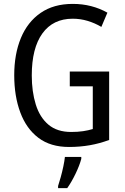

<svg xmlns="http://www.w3.org/2000/svg" viewBox="-20 -744 640 985"><path d="M338 -377H540V-26Q492 -8 441 1Q390 10 334 10Q239 10 177 -37Q115 -84 84 -167.5Q53 -251 53 -358Q53 -466 87 -548.5Q121 -631 188 -677.5Q255 -724 353 -724Q403 -724 447.5 -712.5Q492 -701 531 -679L500 -606Q466 -626 429 -637Q392 -648 353 -648Q252 -648 197.5 -572.5Q143 -497 143 -357Q143 -274 163.5 -208Q184 -142 228.5 -104.5Q273 -67 345 -67Q379 -67 406 -71Q433 -75 456 -82V-301H338ZM397 71Q388 105 367.5 147.5Q347 190 325 221H278V210Q284 192 291.5 165Q299 138 305 109.5Q311 81 313 61H397Z"/></svg>

Font: Noto Sans Myanmar Condensed
Style: Regular
Weight: 400
Width: 3
Designer: Monotype Design Team
Foundry: Monotype Imaging Inc.
Version: Version 2.107; ttfautohint (v1.8.4.7-5d5b)